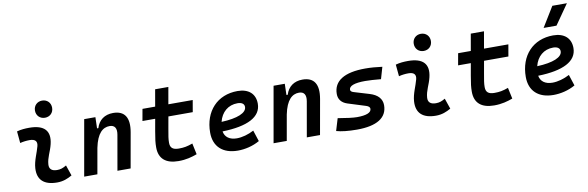

<svg xmlns="http://www.w3.org/2000/svg" viewBox="-53 -1270 5379 1755"><g transform="rotate(-10 2636.5 -392.5)"><path d="M471.7 -129.4C438 -109.9 417.5 -102.5 385.3 -102.5C335.9 -102.5 311.5 -124 314.5 -166.5C318.8 -231 351.6 -278.8 367.2 -345.2C396.5 -465.3 339.8 -527.3 200.2 -527.3C161.6 -527.3 123 -524.4 85 -513.7L95.2 -404.3C125 -412.1 154.8 -415.5 184.6 -415.5C235.4 -415.5 256.3 -392.6 245.1 -349.1C230.5 -290.5 195.3 -224.1 190.9 -153.3C184.1 -46.4 244.1 9.8 366.2 9.8C423.3 9.8 465.3 -8.3 505.4 -31.2ZM358.9 -592.3C405.3 -592.3 438.5 -625.5 438.5 -671.9C438.5 -718.3 405.3 -751.5 358.9 -751.5C313 -751.5 279.3 -718.3 279.3 -671.9C279.3 -625.5 313 -592.3 358.9 -592.3Z M617.7 0H740.2L782.2 -237.8C809.1 -370.1 863.3 -415 926.3 -415C973.1 -415 993.7 -384.3 983.4 -325.2L926.3 0H1048.8L1106.4 -325.2C1129.9 -458.5 1085.9 -527.3 978 -527.3C899.4 -527.3 843.8 -486.3 822.3 -414.1H810.1L813 -517.6H709Z M1492.7 9.8C1564 9.8 1616.2 -5.4 1665.5 -23.4L1643.6 -126.5C1593.3 -108.4 1563 -102.5 1514.6 -102.5C1459.5 -102.5 1435.1 -123 1435.1 -169.9C1435.1 -206.1 1439.9 -231.9 1451.2 -295.4L1471.2 -408.2H1697.3L1716.3 -517.6H1490.2L1517.6 -673.8H1395L1367.7 -517.6H1250L1230.5 -408.2H1348.6L1328.6 -295.4C1315.9 -223.1 1312 -191.4 1312 -148.4C1312 -44.4 1374.5 9.8 1492.7 9.8Z M2053.7 -102.5C1986.3 -102.5 1943.8 -133.8 1935.1 -187.5C2168 -193.4 2296.4 -257.8 2296.4 -381.8C2296.4 -473.1 2235.8 -527.3 2133.3 -527.3C1945.8 -527.3 1821.3 -395 1821.3 -195.8C1821.3 -66.4 1903.8 9.8 2043.5 9.8C2108.4 9.8 2183.6 -6.8 2246.1 -43L2212.4 -146C2161.1 -118.7 2102.5 -102.5 2053.7 -102.5ZM1941.4 -274.9C1962.9 -362.8 2026.9 -417.5 2113.8 -417.5C2153.8 -417.5 2176.3 -400.9 2176.3 -373C2176.3 -316.9 2089.8 -281.2 1941.4 -274.9Z M2375.5 0H2498L2540 -237.8C2566.9 -370.1 2621.1 -415 2684.1 -415C2731 -415 2751.5 -384.3 2741.2 -325.2L2684.1 0H2806.6L2864.3 -325.2C2887.7 -458.5 2843.8 -527.3 2735.8 -527.3C2657.2 -527.3 2601.6 -486.3 2580.1 -414.1H2567.9L2570.8 -517.6H2466.8Z M3148.9 9.8C3334 9.8 3430.7 -51.3 3430.7 -167.5C3430.7 -226.1 3392.6 -268.6 3320.3 -290.5L3177.7 -333.5C3159.2 -338.9 3148.4 -347.7 3148.4 -359.9C3148.4 -396 3199.7 -415 3297.9 -415C3336.4 -415 3387.2 -411.6 3444.3 -406.2L3476.1 -515.6C3422.9 -522.9 3368.7 -527.3 3318.8 -527.3C3124 -527.3 3022.5 -463.9 3022.5 -342.3C3022.5 -294.4 3049.3 -258.3 3102.5 -241.2L3268.6 -189C3290 -182.1 3302.2 -171.4 3302.2 -157.2C3302.2 -121.6 3256.3 -102.5 3168.9 -102.5C3132.8 -102.5 3071.8 -110.4 2992.2 -124L2958 -10.7C3002.9 2.4 3068.8 9.8 3148.9 9.8Z M3987.3 -129.4C3953.6 -109.9 3933.1 -102.5 3900.9 -102.5C3851.6 -102.5 3827.1 -124 3830.1 -166.5C3834.5 -231 3867.2 -278.8 3882.8 -345.2C3912.1 -465.3 3855.5 -527.3 3715.8 -527.3C3677.2 -527.3 3638.7 -524.4 3600.6 -513.7L3610.8 -404.3C3640.6 -412.1 3670.4 -415.5 3700.2 -415.5C3751 -415.5 3772 -392.6 3760.7 -349.1C3746.1 -290.5 3710.9 -224.1 3706.5 -153.3C3699.7 -46.4 3759.8 9.8 3881.8 9.8C3939 9.8 3981 -8.3 4021 -31.2ZM3874.5 -592.3C3920.9 -592.3 3954.1 -625.5 3954.1 -671.9C3954.1 -718.3 3920.9 -751.5 3874.5 -751.5C3828.6 -751.5 3794.9 -718.3 3794.9 -671.9C3794.9 -625.5 3828.6 -592.3 3874.5 -592.3Z M4422.4 9.8C4493.7 9.8 4545.9 -5.4 4595.2 -23.4L4573.2 -126.5C4522.9 -108.4 4492.7 -102.5 4444.3 -102.5C4389.2 -102.5 4364.7 -123 4364.7 -169.9C4364.7 -206.1 4369.6 -231.9 4380.9 -295.4L4400.9 -408.2H4627L4646 -517.6H4419.9L4447.3 -673.8H4324.7L4297.4 -517.6H4179.7L4160.2 -408.2H4278.3L4258.3 -295.4C4245.6 -223.1 4241.7 -191.4 4241.7 -148.4C4241.7 -44.4 4304.2 9.8 4422.4 9.8Z M4983.4 -102.5C4916 -102.5 4873.5 -133.8 4864.7 -187.5C5097.7 -193.4 5226.1 -257.8 5226.1 -381.8C5226.1 -473.1 5165.5 -527.3 5063 -527.3C4875.5 -527.3 4751 -395 4751 -195.8C4751 -66.4 4833.5 9.8 4973.1 9.8C5038.1 9.8 5113.3 -6.8 5175.8 -43L5142.1 -146C5090.8 -118.7 5032.2 -102.5 4983.4 -102.5ZM4989.3 -609.4H5108.9L5238.3 -794.9H5103ZM4871.1 -274.9C4892.6 -362.8 4956.5 -417.5 5043.5 -417.5C5083.5 -417.5 5106 -400.9 5106 -373C5106 -316.9 5019.5 -281.2 4871.1 -274.9Z"/></g></svg>

Font: Cascadia Mono SemiBold
Style: Italic
Weight: 600
Italic angle: -10°
Monospace: yes
Designer: Aaron Bell
Foundry: Saja Typeworks
Version: Version 2404.023